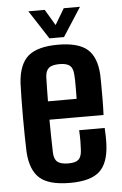

<svg xmlns="http://www.w3.org/2000/svg" viewBox="-55 -807 543 854"><g transform="rotate(-5 217.0 -380.0)"><path d="M223.5 8.5Q128.5 8.5 87.8 -28Q47 -64.5 42 -145.5Q41 -175.5 40.2 -216.2Q39.5 -257 39.5 -301Q39.5 -345 40.2 -385Q41 -425 42 -453Q47.5 -537 89.5 -572.8Q131.5 -608.5 222 -608.5Q313.5 -608.5 354 -573Q394.5 -537.5 398.5 -457.5Q399 -445.5 399.2 -415.8Q399.5 -386 399.2 -349Q399 -312 397.5 -279.5H156Q156 -244.5 156.8 -208.2Q157.5 -172 158.5 -133Q159.5 -103 174.5 -90.8Q189.5 -78.5 223 -78.5Q255.5 -78.5 268.8 -90.8Q282 -103 283.5 -133.5Q284.5 -148.5 284.8 -170.8Q285 -193 283.5 -221.5H397.5Q398.5 -210 399 -186Q399.5 -162 398.5 -145.5Q394.5 -63 354.2 -27.2Q314 8.5 223.5 8.5ZM156.5 -361.5H284.5Q285 -384 285 -406.2Q285 -428.5 284.8 -445.5Q284.5 -462.5 283.5 -469.5Q282 -498.5 267.8 -510.2Q253.5 -522 222 -522Q187.5 -522 173.5 -509.2Q159.5 -496.5 158.5 -469.5Q158 -442 157.2 -415Q156.5 -388 156.5 -361.5ZM187.5 -640 104.5 -768H177.5L220 -696.5L262.5 -768H335L252.5 -640Z"/></g></svg>

Font: Big Shoulders Text Thin
Style: Bold
Weight: 700
Version: Version 2.002